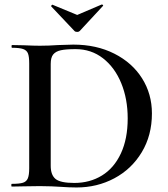

<svg xmlns="http://www.w3.org/2000/svg" viewBox="-20 -824 740 848"><path d="M245 1Q230 0 207 -1Q184 -2 156 -2L85 -1Q66 0 32 0Q30 0 30 -6Q30 -12 32 -12Q66 -12 81.5 -17Q97 -22 103 -36.5Q109 -51 109 -81V-544Q109 -574 103.5 -588Q98 -602 82 -607.5Q66 -613 33 -613Q31 -613 31 -619Q31 -625 33 -625L86 -624Q130 -622 156 -622Q195 -622 237 -625Q287 -627 304 -627Q406 -627 485 -587Q564 -547 607.5 -478Q651 -409 651 -323Q651 -226 606 -151.5Q561 -77 485 -36.5Q409 4 318 4Q287 4 245 1ZM544 -301Q544 -387 515.5 -456.5Q487 -526 435 -566.5Q383 -607 314 -607Q271 -607 248.5 -602Q226 -597 215 -583.5Q204 -570 204 -542V-92Q204 -51 225.5 -33.5Q247 -16 308 -16Q377 -16 430.5 -49Q484 -82 514 -146.5Q544 -211 544 -301ZM206 -797Q206 -799 208.5 -801.5Q211 -804 212 -803L321 -758L429 -804H430Q433 -804 435 -801.5Q437 -799 434 -797L332 -687Q328 -683 321 -683Q313 -683 309 -687L206 -796Z"/></svg>

Font: Cormorant Infant SemiBold
Style: Regular
Weight: 600
Designer: Christian Thalmann (Catharsis Fonts)
Foundry: Catharsis Fonts
Version: Version 4.000